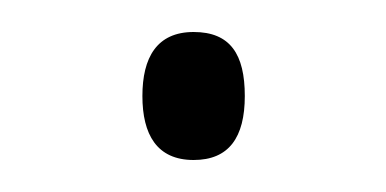

<svg xmlns="http://www.w3.org/2000/svg" viewBox="-20 -93 241 120"><path d="M69 -33C69 -9 78 7 101 7C123 7 133 -7 133 -33C133 -59 124 -73 101 -73C78 -73 69 -57 69 -33Z"/></svg>

Font: Noto Sans Arabic UI Cn XLt
Style: Regular
Weight: 200
Width: 3
Designer: Monotype Design Team, Nadine Chahine and Nizar Qandah
Foundry: Monotype Imaging Inc.
Version: Version 2.010